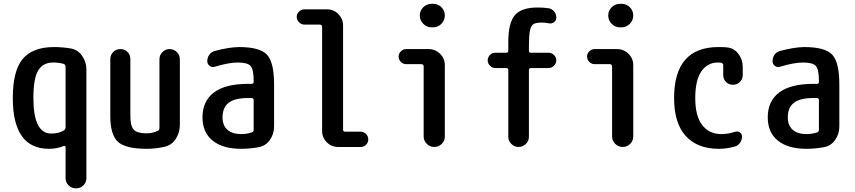

<svg xmlns="http://www.w3.org/2000/svg" viewBox="-20 -780 4540 1019"><path d="M261.7 -448.2Q208 -448.2 182.6 -405.8Q157.2 -363.3 157.2 -259.8Q157.2 -70.3 252.9 -71.3Q292 -71.3 319.3 -87.9Q328.1 -93.8 328.1 -105.5V-425.8Q328.1 -437.5 316.4 -441.4Q292 -448.2 261.7 -448.2ZM240.2 9.8Q47.9 9.8 47.9 -259.8Q47.9 -404.3 100.6 -467.3Q153.3 -530.3 267.6 -530.3Q311.5 -530.3 357.4 -522.5Q393.6 -515.6 416 -483.4Q438.5 -451.2 438.5 -412.1V165Q438.5 188.5 422.4 204.1Q406.2 219.7 383.3 219.7Q360.4 219.7 344.2 204.1Q328.1 188.5 328.1 165V1Q328.1 -2.9 324.7 -4.9Q321.3 -6.8 317.4 -4.9Q282.2 9.8 240.2 9.8Z M759.8 9.8Q646.5 9.8 606 -27.3Q565.4 -64.5 565.4 -165V-465.8Q565.4 -488.3 580.6 -503.9Q595.7 -519.5 619.1 -519.5Q641.6 -519.5 656.7 -504.4Q671.9 -489.3 671.9 -465.8V-165Q671.9 -111.3 689.9 -91.8Q708 -72.3 756.8 -72.3Q791 -72.3 817.4 -85.9Q826.2 -89.8 826.2 -102.5V-464.8Q826.2 -488.3 842.3 -503.9Q858.4 -519.5 880.4 -519.5Q902.3 -519.5 918.5 -503.9Q934.6 -488.3 934.6 -464.8V-118.2Q934.6 -77.1 913.6 -43.9Q892.6 -10.7 856.4 -2Q809.6 9.8 759.8 9.8Z M1297.9 -259.8Q1225.6 -259.8 1193.4 -234.4Q1161.1 -209 1161.1 -157.2Q1161.1 -114.3 1187 -91.3Q1212.9 -68.4 1259.8 -68.4Q1289.1 -68.4 1316.4 -77.1Q1326.2 -80.1 1326.2 -91.8V-249Q1326.2 -259.8 1315.4 -259.8ZM1259.8 9.8Q1162.1 9.8 1108.4 -33.7Q1054.7 -77.1 1054.7 -157.2Q1054.7 -243.2 1115.2 -289.1Q1175.8 -335 1297.9 -335H1315.4Q1326.2 -335 1326.2 -345.7V-351.6Q1326.2 -410.2 1310.5 -429.2Q1294.9 -448.2 1242.2 -448.2Q1193.4 -448.2 1120.1 -425.8Q1105.5 -420.9 1092.8 -430.2Q1080.1 -439.5 1080.1 -455.1Q1080.1 -474.6 1090.8 -489.7Q1101.6 -504.9 1121.1 -509.8Q1193.4 -529.3 1248 -530.3Q1358.4 -530.3 1396.5 -490.2Q1434.6 -450.2 1434.6 -332V-108.4Q1434.6 -69.3 1412.6 -37.6Q1390.6 -5.9 1353.5 1Q1307.6 9.8 1259.8 9.8Z M1595.7 -649.4Q1580.1 -649.4 1567.4 -661.6Q1554.7 -673.8 1554.7 -689.9Q1554.7 -706.1 1566.9 -718.3Q1579.1 -730.5 1595.7 -730.5H1715.8Q1751 -730.5 1775.9 -705.1Q1800.8 -679.7 1800.8 -644.5V-91.8Q1800.8 -81.1 1811.5 -81.1H1894.5Q1910.2 -81.1 1922.4 -68.8Q1934.6 -56.6 1934.6 -40Q1934.6 -24.4 1923.3 -12.2Q1912.1 0 1894.5 0H1774.4Q1739.3 0 1714.4 -24.9Q1689.5 -49.8 1689.5 -85V-637.7Q1689.5 -648.4 1677.7 -649.4Z M2135.7 -439.5Q2120.1 -439.5 2107.9 -451.2Q2095.7 -462.9 2095.7 -480.5Q2095.7 -496.1 2107.9 -507.8Q2120.1 -519.5 2135.7 -519.5H2254.9Q2290 -519.5 2315.4 -494.6Q2340.8 -469.7 2340.8 -434.6V-55.7Q2340.8 -32.2 2324.2 -16.1Q2307.6 0 2284.7 0Q2261.7 0 2245.1 -16.6Q2228.5 -33.2 2228.5 -55.7V-427.7Q2228.5 -438.5 2216.8 -439.5ZM2278.3 -759.8Q2304.7 -759.8 2322.8 -741.7Q2340.8 -723.6 2340.8 -697.8Q2340.8 -671.9 2322.3 -653.3Q2303.7 -634.8 2278.3 -634.8H2271.5Q2245.1 -634.8 2226.6 -653.3Q2208 -671.9 2208 -697.8Q2208 -723.6 2226.6 -741.7Q2245.1 -759.8 2271.5 -759.8Z M2608.4 -418.9Q2592.8 -418.9 2580.6 -431.2Q2568.4 -443.4 2568.4 -460Q2568.4 -475.6 2580.1 -487.8Q2591.8 -500 2608.4 -500H2666Q2677.7 -500 2677.7 -510.7V-557.6Q2677.7 -659.2 2712.9 -699.7Q2748 -740.2 2833 -740.2Q2865.2 -740.2 2891.6 -736.3Q2909.2 -733.4 2920.9 -719.2Q2932.6 -705.1 2932.6 -686.5Q2932.6 -671.9 2920.9 -662.6Q2909.2 -653.3 2893.6 -656.2Q2875 -660.2 2855.5 -660.2Q2824.2 -660.2 2811 -651.9Q2797.9 -643.6 2792.5 -617.7Q2787.1 -591.8 2787.1 -532.2V-510.7Q2787.1 -500 2797.9 -500H2891.6Q2908.2 -500 2920.4 -487.8Q2932.6 -475.6 2932.6 -460Q2932.6 -444.3 2920.4 -431.6Q2908.2 -418.9 2891.6 -418.9H2797.9Q2787.1 -418.9 2787.1 -408.2V-54.7Q2787.1 -31.2 2770.5 -15.6Q2753.9 0 2731.9 0Q2710 0 2693.8 -16.1Q2677.7 -32.2 2677.7 -54.7V-408.2Q2677.7 -418.9 2666 -418.9Z M3135.7 -439.5Q3120.1 -439.5 3107.9 -451.2Q3095.7 -462.9 3095.7 -480.5Q3095.7 -496.1 3107.9 -507.8Q3120.1 -519.5 3135.7 -519.5H3254.9Q3290 -519.5 3315.4 -494.6Q3340.8 -469.7 3340.8 -434.6V-55.7Q3340.8 -32.2 3324.2 -16.1Q3307.6 0 3284.7 0Q3261.7 0 3245.1 -16.6Q3228.5 -33.2 3228.5 -55.7V-427.7Q3228.5 -438.5 3216.8 -439.5ZM3278.3 -759.8Q3304.7 -759.8 3322.8 -741.7Q3340.8 -723.6 3340.8 -697.8Q3340.8 -671.9 3322.3 -653.3Q3303.7 -634.8 3278.3 -634.8H3271.5Q3245.1 -634.8 3226.6 -653.3Q3208 -671.9 3208 -697.8Q3208 -723.6 3226.6 -741.7Q3245.1 -759.8 3271.5 -759.8Z M3794.9 9.8Q3681.6 9.8 3619.6 -58.1Q3557.6 -126 3557.6 -259.8Q3557.6 -529.3 3792 -530.3Q3825.2 -530.3 3839.8 -528.3Q3876 -524.4 3898.9 -494.1Q3921.9 -463.9 3921.9 -424.8V-381.8Q3921.9 -359.4 3906.7 -344.7Q3891.6 -330.1 3869.6 -330.1Q3847.7 -330.1 3833 -345.2Q3818.4 -360.4 3818.4 -381.8V-433.6Q3818.4 -444.3 3805.7 -447.3Q3800.8 -448.2 3790 -448.2Q3734.4 -448.2 3702.1 -400.9Q3669.9 -353.5 3669.9 -259.8Q3669.9 -164.1 3707 -116.2Q3744.1 -68.4 3807.6 -68.4Q3843.8 -68.4 3879.9 -80.1Q3893.6 -85 3905.8 -77.6Q3918 -70.3 3918 -55.7Q3918 -37.1 3907.7 -22Q3897.5 -6.8 3878.9 -2Q3836.9 9.8 3794.9 9.8Z M4297.9 -259.8Q4225.6 -259.8 4193.4 -234.4Q4161.1 -209 4161.1 -157.2Q4161.1 -114.3 4187 -91.3Q4212.9 -68.4 4259.8 -68.4Q4289.1 -68.4 4316.4 -77.1Q4326.2 -80.1 4326.2 -91.8V-249Q4326.2 -259.8 4315.4 -259.8ZM4259.8 9.8Q4162.1 9.8 4108.4 -33.7Q4054.7 -77.1 4054.7 -157.2Q4054.7 -243.2 4115.2 -289.1Q4175.8 -335 4297.9 -335H4315.4Q4326.2 -335 4326.2 -345.7V-351.6Q4326.2 -410.2 4310.5 -429.2Q4294.9 -448.2 4242.2 -448.2Q4193.4 -448.2 4120.1 -425.8Q4105.5 -420.9 4092.8 -430.2Q4080.1 -439.5 4080.1 -455.1Q4080.1 -474.6 4090.8 -489.7Q4101.6 -504.9 4121.1 -509.8Q4193.4 -529.3 4248 -530.3Q4358.4 -530.3 4396.5 -490.2Q4434.6 -450.2 4434.6 -332V-108.4Q4434.6 -69.3 4412.6 -37.6Q4390.6 -5.9 4353.5 1Q4307.6 9.8 4259.8 9.8Z"/></svg>

Font: Rounded-X Mgen+ 1mn medium
Style: Regular
Weight: 500
Designer: [Source Han Sans]
Ryoko NISHIZUKA  (kana & ideographs); Paul D. Hunt (Latin, Greek & Cyrillic); Wenlong ZHANG  (bopomofo
Version: Version 1.059.20150602